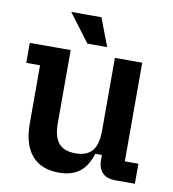

<svg xmlns="http://www.w3.org/2000/svg" viewBox="-80 -771 765 851"><g transform="rotate(10 302.0 -345.5)"><path d="M77 -183V-444H15V-534H199V-206Q199 -144 223 -115.5Q247 -87 299 -87Q350 -87 374 -115.5Q398 -144 398 -206V-534H521V-90H582V0H494Q456 0 436 -20Q416 -40 416 -78V-100H386Q369 -44 334 -17Q299 10 241 10Q161 10 119 -39Q77 -88 77 -183ZM172 -701H308L356 -575H267Z"/></g></svg>

Font: Mozilla Headline BETA SemiBold
Style: Regular
Weight: 600
Designer: Studio DRAMA
Foundry: Studio DRAMA
Version: Version 0.100